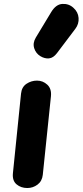

<svg xmlns="http://www.w3.org/2000/svg" viewBox="-20 -947 416 967"><path d="M117.5 0Q85.5 0 63.5 -18.5Q41.5 -37 45 -74L86 -476Q89.5 -509 113.5 -525Q137.5 -541 166.5 -541Q196 -541 218.2 -520.5Q240.5 -500 236.5 -461.5L195.5 -66.5Q192 -34.5 169 -17.2Q146 0 117.5 0ZM183.5 -664Q160.5 -678 152.2 -704.2Q144 -730.5 160.5 -758L237.5 -885.5Q261.5 -925.5 294.2 -927.2Q327 -929 350 -907.5Q373.5 -886.5 375.8 -856.5Q378 -826.5 359.5 -802L267 -679.5Q248.5 -655 226.8 -653Q205 -651 183.5 -664Z"/></svg>

Font: Edu SA Hand
Style: Bold
Weight: 700
Designer: Tina and Corey Anderson, Eben Sorkin, Mirko Velimirovic
Foundry: Google for Education
Version: Version 2.000